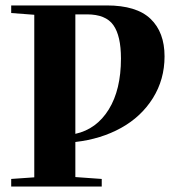

<svg xmlns="http://www.w3.org/2000/svg" viewBox="-20 -683 639 703"><path d="M21 0V-27.8L105.5 -33.7V-628.9L21 -635.3V-663.1H370.6Q480 -663.1 531.2 -614Q582.5 -564.9 582.5 -476.6Q582.5 -392.1 539.8 -323.7Q497.1 -255.4 423.3 -214.6Q349.6 -173.8 255.9 -163.1V-34.7L352.5 -27.8V0ZM298.3 -630.4H255.9V-192.9Q333.5 -210 378.2 -282.2Q422.9 -354.5 422.9 -468.8Q422.9 -551.8 395 -591.1Q367.2 -630.4 298.3 -630.4Z"/></svg>

Font: Elstob 14pt
Style: Bold
Weight: 700
Designer: Peter S. Baker
Version: Version 1.015